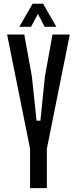

<svg xmlns="http://www.w3.org/2000/svg" viewBox="-20 -980 401 1000"><path d="M136.5 0V-205V-206L17 -800H106.5L146 -582L170.5 -351.5H190.5L214 -582L253.5 -800H343.5L224 -205V-204V0ZM80.5 -840.5 150 -960.5H204.5L273.5 -840.5H212.5L177.5 -907.5L141.5 -840.5Z"/></svg>

Font: Big Shoulders Display Thin SemiBold
Style: Regular
Weight: 600
Version: Version 2.002